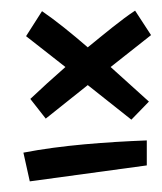

<svg xmlns="http://www.w3.org/2000/svg" viewBox="-20 -429 304 361"><path d="M66 -206 145 -269 227 -204 260 -238 188 -303 264 -363 234 -409C208 -392 177 -366 145 -340C115 -366 84 -391 59 -408L29 -361L103 -303C79 -282 56 -261 37 -243ZM256 -165C180 -162 96 -156 24 -142L36 -88L256 -118Z"/></svg>

Font: Marck Script
Style: Regular
Weight: 400
Designer: Denis Masharov, Marck Fogel
Foundry: Denis Masharov
Version: Version 1.002